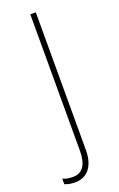

<svg xmlns="http://www.w3.org/2000/svg" viewBox="-182 -569 529 852"><g transform="rotate(-20 82.0 -143.5)"><path d="M17 241C68 241 110 206 110 122V-528H84V116C84 178 63 215 17 215C0 215 -17 213 -32 206V232C-20 237 -4 241 17 241Z"/></g></svg>

Font: Noto Sans Sinhala SemiCondensed Thin
Style: Regular
Weight: 100
Width: 4
Designer: Jelle Bosma - Monotype Design Team
Foundry: Monotype Imaging Inc.
Version: Version 2.006